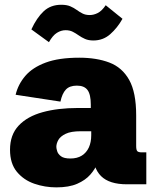

<svg xmlns="http://www.w3.org/2000/svg" viewBox="-20 -789 671 822"><path d="M221.2 13.2Q172.4 13.2 127 -2.4Q81.5 -18.1 52.2 -53.5Q22.9 -88.9 22.9 -147.9Q22.9 -211.9 59.8 -251.2Q96.7 -290.5 162.1 -308.6Q227.5 -326.7 314 -326.7H377.4L368.7 -309.6V-341.3Q368.7 -384.8 354.7 -403.6Q340.8 -422.4 309.1 -422.4Q277.8 -422.4 262 -405.5Q246.1 -388.7 238.8 -354L46.9 -383.3Q57.6 -428.2 88.4 -464.1Q119.1 -500 175.5 -521Q231.9 -542 319.3 -542Q393.6 -542 448.2 -521.2Q502.9 -500.5 533 -447Q563 -393.6 563 -294.9V-164.1Q563 -147.5 567.6 -142.1Q572.3 -136.7 587.4 -136.7H606.4V0H523.4Q448.2 0 412.8 -34.9Q377.4 -69.8 377.4 -140.1V-155.3L413.6 -138.2Q408.2 -116.7 397.7 -90.8Q387.2 -64.9 366.5 -41.3Q345.7 -17.6 310.5 -2.2Q275.4 13.2 221.2 13.2ZM281.2 -110.4Q310.5 -110.4 330.3 -122.8Q350.1 -135.3 360.4 -157.7Q370.6 -180.2 370.6 -210V-227.1H325.7Q283.7 -227.1 261 -216.1Q238.3 -205.1 229.7 -189.7Q221.2 -174.3 221.2 -160.2Q221.2 -153.3 224.9 -141.4Q228.5 -129.4 241.2 -119.9Q253.9 -110.4 281.2 -110.4ZM379.9 -615.7Q358.9 -615.7 344 -622.3Q329.1 -628.9 316.7 -637.7Q304.2 -646.5 291.3 -653.1Q278.3 -659.7 260.7 -659.7Q241.7 -659.7 223.6 -648.4Q205.6 -637.2 189.5 -608.4L114.3 -663.1Q137.2 -712.9 167 -740.7Q196.8 -768.6 242.2 -768.6Q265.6 -768.6 281 -762Q296.4 -755.4 308.3 -746.6Q320.3 -737.8 333.3 -731.2Q346.2 -724.6 364.3 -724.6Q381.3 -724.6 398.7 -733.4Q416 -742.2 432.6 -766.6L504.4 -708.5Q482.4 -669.4 451.9 -642.6Q421.4 -615.7 379.9 -615.7Z"/></svg>

Font: Schibsted Grotesk Black
Style: Regular
Weight: 900
Designer: Bakken & Baeck AS, Henrik Kongsvoll
Foundry: Schibsted ASA
Version: Version 1.100;gftools[0.9.25]